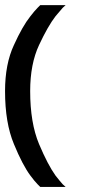

<svg xmlns="http://www.w3.org/2000/svg" viewBox="-20 -741 381 761"><path d="M139.6 -720.7Q139.6 -720.7 128.9 -710Q117.2 -698.2 100.6 -676.8Q69.3 -637.7 35.2 -562.5Q0 -487.3 0 -379.9Q0 -253.9 35.2 -169.9Q69.3 -86.9 100.6 -44.9Q117.2 -22.5 128.9 -10.7Q139.6 0 139.6 0Q173.8 0 240.2 0Q240.2 0 228.5 -10.7Q217.8 -22.5 200.2 -44.9Q169.9 -86.9 134.8 -169.9Q99.6 -253.9 99.6 -379.9Q99.6 -487.3 134.8 -562.5Q169.9 -637.7 200.2 -676.8Q217.8 -698.2 228.5 -710Q240.2 -720.7 240.2 -720.7Q207 -720.7 139.6 -720.7Z"/></svg>

Font: Encounter VC
Style: Regular
Weight: 400
Designer: Silver Alicorn
Version: Version 1.0